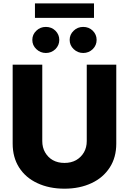

<svg xmlns="http://www.w3.org/2000/svg" viewBox="-20 -1111 765 1140"><path d="M495.1 -273.4V-727.1H670.4V-258.3Q670.4 -176.3 631.8 -116.7Q592.3 -55.7 523.9 -23.9Q453.6 9.3 362.8 9.3Q271.5 9.3 201.2 -23.9Q131.8 -56.2 93.3 -116.7Q55.2 -176.8 55.2 -258.3V-727.1H231V-273.4Q231 -235.4 247.6 -206.5Q265.1 -176.3 293.5 -160.2Q323.2 -143.6 362.8 -143.6Q402.3 -143.6 432.1 -160.2Q461.4 -177.2 478.5 -206.5Q495.1 -235.4 495.1 -273.4ZM195.8 -819.3Q171.9 -841.8 171.9 -874Q171.9 -906.2 195.8 -928.7Q218.8 -951.2 252.4 -951.2Q286.1 -951.2 309.1 -928.7Q332 -905.8 332 -874Q332 -842.3 309.1 -819.3Q285.2 -796.4 252.4 -796.4Q219.7 -796.4 195.8 -819.3ZM417.5 -819.3Q393.6 -841.8 393.6 -874Q393.6 -906.2 417.5 -928.7Q440.4 -951.2 474.1 -951.2Q507.8 -951.2 530.8 -928.7Q553.7 -905.8 553.7 -874Q553.7 -842.3 530.8 -819.3Q506.8 -796.4 474.1 -796.4Q441.4 -796.4 417.5 -819.3ZM187.5 -1090.8H538.1V-1004.9H187.5Z"/></svg>

Font: My Font
Style: Regular
Weight: 500
Designer: Rasmus Andersson
Foundry: rsms
Version: Version 0.001